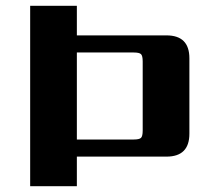

<svg xmlns="http://www.w3.org/2000/svg" viewBox="-20 -642 728 662"><path d="M472 -192V-430Q472 -450 466 -455.5Q460 -461 441 -461H245V-161H441Q460 -161 466 -166.5Q472 -172 472 -192ZM245 -520H554Q633 -520 633 -441V-181Q633 -102 554 -102H245V0H84V-622H245Z"/></svg>

Font: Sarpanch
Style: Bold
Weight: 700
Designer: Manushi Parikh (Devanagari and Latin), Jyotish Sonowal (Devanagari)
Foundry: Indian Type Foundry
Version: Version 2.004;PS 1.0;hotconv 1.0.78;makeotf.lib2.5.61930; tt